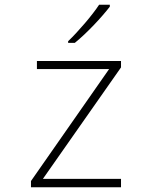

<svg xmlns="http://www.w3.org/2000/svg" viewBox="-20 -786 640 806"><path d="M266 -613V-606H294C346 -648 408 -715 441 -758V-766H396C368 -723 308 -653 266 -613ZM110 0H488V-35H160L488 -503V-530H135V-496H438L110 -26Z"/></svg>

Font: Noto Sans Mono ExtraLight
Style: Regular
Weight: 200
Designer: Monotype Design Team
Foundry: Monotype Imaging Inc.
Version: Version 2.014